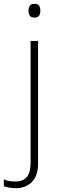

<svg xmlns="http://www.w3.org/2000/svg" viewBox="-71 -795 308 1004"><path d="M78 -739Q78 -755 85 -765Q92 -775 108 -775Q127 -775 133.5 -765Q140 -755 140 -739Q140 -723 133.5 -713Q127 -703 108 -703Q92 -703 85 -713Q78 -723 78 -739ZM13 189Q-7 189 -23 186Q-39 183 -51 179V143Q-36 150 -20.5 152Q-5 154 11 154Q89 154 89 58V-581H128V61Q128 125 95.5 157Q63 189 13 189Z"/></svg>

Font: Noto Sans Tamil UI ExtraLight
Style: Regular
Weight: 200
Designer: Jelle Bosma - Monotype Design Team
Foundry: Monotype Imaging Inc.
Version: Version 2.004; ttfautohint (v1.8.4.7-5d5b)